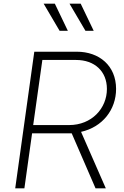

<svg xmlns="http://www.w3.org/2000/svg" viewBox="-20 -1027 678 1047"><path d="M63 0H113L155 -300H371L501 0H557L422 -308C539 -334 613 -429 613 -542C613 -669 521 -745 399 -745H167ZM161 -345 211 -700H395C496 -700 563 -638 563 -542C563 -436 480 -345 357 -345ZM218 -1007 305 -859H350L279 -1007ZM359 -1007 446 -859H491L420 -1007Z"/></svg>

Font: Mluvka ExtraLight
Style: Italic
Weight: 200
Italic angle: -8°
Designer: Modified by Jiří Krblich, Original typeface by Gumpita Rahayu
Foundry: Gumpita Rahayu & Jiří Krblich
Version: Version 2.000;Glyphs 3.1.1 (3134)